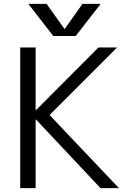

<svg xmlns="http://www.w3.org/2000/svg" viewBox="-20 -977 673 997"><path d="M85 0V-730.5H165V-405.3H167L491.2 -730.5H587.9L237.3 -379.9L597.7 0H502L167 -356.4H165V0ZM127 -957H221.7L314.5 -827.1H316.4L408.2 -957H502.9L373 -790H256.8Z"/></svg>

Font: GenEi M Gothic v2 Regular
Style: Regular
Weight: 400
Version: Version 2.0